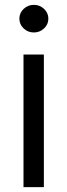

<svg xmlns="http://www.w3.org/2000/svg" viewBox="-20 -770 277 790"><path d="M76.7 0V-545.5H160.5V0ZM119.3 -636.4Q94.8 -636.4 77.2 -653.1Q59.7 -669.7 59.7 -693.2Q59.7 -716.6 77.2 -733.3Q94.8 -750 119.3 -750Q143.8 -750 161.4 -733.3Q179 -716.6 179 -693.2Q179 -669.7 161.4 -653.1Q143.8 -636.4 119.3 -636.4Z"/></svg>

Font: Inter Zeller
Style: Regular
Weight: 400
Designer: Rasmus Andersson; Joe Bland
Foundry: zeller
Version: Version 3.015;git-dec3a8cb1